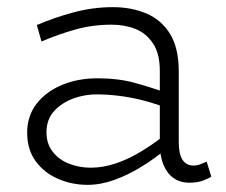

<svg xmlns="http://www.w3.org/2000/svg" viewBox="-20 -504 631 537"><path d="M510 7Q484 7 465.5 -6Q447 -19 437 -43.5Q427 -68 427 -103V-306Q427 -354 408 -382.5Q389 -411 359 -423Q329 -435 292 -435Q239 -435 191 -421.5Q143 -408 96 -388L83 -434Q132 -455 186 -469.5Q240 -484 296 -484Q348 -484 390 -466Q432 -448 456 -408.5Q480 -369 480 -304V-106Q480 -73 490.5 -57Q501 -41 521 -41Q532 -41 541.5 -45Q551 -49 558 -52L571 -10Q562 -4 546.5 1.5Q531 7 510 7ZM225 13Q181 13 142 -4Q103 -21 79.5 -53.5Q56 -86 56 -133Q56 -180 82.5 -214Q109 -248 153.5 -266.5Q198 -285 253 -285Q310 -285 356 -272.5Q402 -260 452 -242V-200Q397 -221 350.5 -230Q304 -239 259 -240Q220 -241 186.5 -229Q153 -217 131.5 -193.5Q110 -170 110 -134Q110 -102 127.5 -79.5Q145 -57 173.5 -46Q202 -35 234 -35Q268 -35 304 -47Q340 -59 377.5 -82Q415 -105 452 -135L451 -92Q415 -62 377 -38.5Q339 -15 300.5 -1Q262 13 225 13Z"/></svg>

Font: BioRhyme ExtraBold Light
Style: Regular
Weight: 300
Version: Version 1.600;gftools[0.9.33]